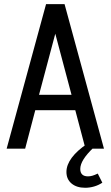

<svg xmlns="http://www.w3.org/2000/svg" viewBox="-20 -707 527 913"><path d="M11.6 0H99.6L147.7 -182.9H338L386.4 0H474.4L287 -687.3H199ZM165.6 -256.3 242.9 -546.7 320.1 -256.3ZM444.9 118.4Q428.7 126 418.6 128.8Q408.4 131.6 398.3 131.6Q380.3 131.6 371 122.8Q361.7 114 361.7 96.4Q361.7 75.3 377.6 49.9Q393.6 24.4 426.9 -7.1L394.1 -22.9Q346.6 9 321.2 43.1Q295.9 77.3 295.9 110.7Q295.9 145.1 320.1 165.5Q344.4 185.9 385 185.9Q406.3 185.9 427.4 179.8Q448.6 173.7 466.6 161.7Z"/></svg>

Font: Secuela Black
Style: Regular
Weight: 900
Designer: Fernando Haro
Foundry: deFharo
Version: Version 1.704